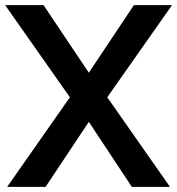

<svg xmlns="http://www.w3.org/2000/svg" viewBox="-23 -730 692 750"><path d="M-3 -710H147L324 -446L500 -710H649L396 -350L641 0H492L324 -254L155 0H5L250 -350Z"/></svg>

Font: Raleway
Style: Bold
Weight: 700
Designer: Matt McInerney, Pablo Impallari, Rodrigo Fuenzalida
Foundry: Matt McInerney, Pablo Impallari, Rodrigo Fuenzalida
Version: Version 3.000